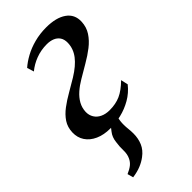

<svg xmlns="http://www.w3.org/2000/svg" viewBox="-245 -592 895 895"><g transform="rotate(-45 202.5 -144.5)"><path d="M57 246 49 217Q71 207.5 84.5 196.8Q98 186 105.5 169.5Q114.5 151 113.8 125Q113 99 117 73.5Q120 44.5 136 24.5Q152 4.5 163 -10.5L227 -46.5Q210.5 -26.5 204.5 -3.5Q198.5 19.5 199 42Q199 55.5 200.8 71.8Q202.5 88 202.5 103Q202.5 135 191 162Q179.5 189 152.5 209Q134 223 111.2 232.2Q88.5 241.5 57 246ZM143 10Q100.5 10 68.8 -4.2Q37 -18.5 20.2 -43.8Q3.5 -69 4.5 -102Q5.5 -135.5 22.2 -160.8Q39 -186 66 -206.2Q93 -226.5 124.8 -244.5Q156.5 -262.5 187.5 -281.5Q235.5 -311 259.8 -342.8Q284 -374.5 285 -412.5Q285.5 -435 275.8 -449.5Q266 -464 249 -470.8Q232 -477.5 211 -477.5Q173 -477.5 139 -464.8Q105 -452 78.5 -430L68 -464Q89.5 -483 119.2 -499.2Q149 -515.5 185.8 -525.2Q222.5 -535 264.5 -535Q329 -535 365.5 -509.5Q402 -484 400 -437Q398.5 -402.5 381 -375.8Q363.5 -349 335.5 -327.2Q307.5 -305.5 274.5 -286.5Q241.5 -267.5 210 -248.5Q183.5 -233 162.5 -214.5Q141.5 -196 129.2 -174Q117 -152 116 -126Q115.5 -104.5 125.8 -87.8Q136 -71 155.5 -61.8Q175 -52.5 201 -52.5Q241 -52.5 272 -66.2Q303 -80 337.5 -114L345.5 -78.5Q320 -46.5 286 -27Q252 -7.5 215.2 1.2Q178.5 10 143 10Z"/></g></svg>

Font: Merriweather 96pt Medium
Style: Italic
Weight: 500
Italic angle: -7.8°
Version: Version 2.101